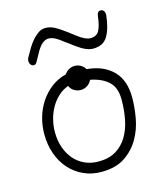

<svg xmlns="http://www.w3.org/2000/svg" viewBox="-112 -843 799 925"><g transform="rotate(-15 287.5 -380.5)"><path d="M338 -501 347 -500Q425 -491 470 -444Q515 -397 515 -312Q515 -265 505.5 -211Q496 -157 469.5 -111Q443 -65 397.5 -34.5Q352 -4 280 -4Q232 -4 191.5 -22.5Q151 -41 121.5 -74Q92 -107 76 -152.5Q60 -198 60 -251Q60 -293 71.5 -333.5Q83 -374 105.5 -408Q128 -442 160.5 -467Q193 -492 234 -502Q255 -531 286 -531Q301 -531 315 -523.5Q329 -516 338 -501ZM231 -446Q202 -435 180 -414.5Q158 -394 143 -367.5Q128 -341 120 -310Q112 -279 112 -246Q112 -205 124 -170.5Q136 -136 157.5 -110.5Q179 -85 210 -70.5Q241 -56 280 -56Q331 -56 366 -77Q401 -98 422.5 -133.5Q444 -169 453.5 -216Q463 -263 463 -316Q463 -376 430.5 -406Q398 -436 341 -447Q333 -430 318 -420.5Q303 -411 286 -411Q269 -411 253.5 -420Q238 -429 231 -446ZM81 -627Q93 -649 106 -670.5Q119 -692 133.5 -708Q148 -724 163.5 -734Q179 -744 197 -744Q220 -744 242 -732.5Q264 -721 300 -694L334 -668Q371 -640 395 -640Q427 -640 439.5 -664.5Q452 -689 457 -735Q460 -757 476 -757Q485 -757 491 -750Q497 -743 497 -729Q490 -663 468 -625.5Q446 -588 395 -588Q361 -588 314 -623L246 -673Q220 -691 199 -691Q166 -691 138 -640L113 -595Q107 -585 98 -585Q89 -585 83 -592.5Q77 -600 77 -611Q77 -620 81 -627Z"/></g></svg>

Font: Nelagoney
Style: Regular
Weight: 400
Designer: Kanati
Foundry: Kanati and Michael Everson
Version: Version 2.000